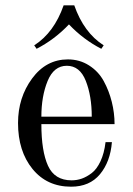

<svg xmlns="http://www.w3.org/2000/svg" viewBox="-20 -692 500 724"><path d="M260 -672Q296 -569 371 -521L362 -508Q294 -543 240 -600Q186 -543 118 -508L109 -521Q184 -569 220 -672ZM136 -252H326Q326 -330 303.5 -387Q281 -444 232 -444Q183 -444 159.5 -386.5Q136 -329 136 -252ZM248 12Q157 12 102.5 -55Q48 -122 48 -228Q48 -324 101 -396Q154 -468 236 -468Q280 -468 315.5 -445.5Q351 -423 371 -386.5Q391 -350 401.5 -308Q412 -266 412 -224H136Q136 -122 161 -67Q186 -12 250 -12Q270 -12 288.5 -18.5Q307 -25 326 -39.5Q345 -54 359 -84Q373 -114 378 -156H402Q396 -82 357 -35Q318 12 248 12Z"/></svg>

Font: Old Standard TT
Style: Regular
Weight: 400
Designer: Alexey Kryukov <alexios@thessalonica.org.ru>
Version: Version 1.0